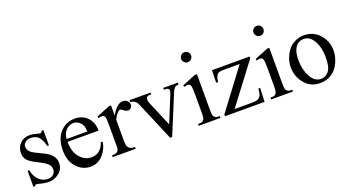

<svg xmlns="http://www.w3.org/2000/svg" viewBox="-51 -1240 3268 1799"><g transform="rotate(-20 1583.0 -340.0)"><path d="M320.3 -460.4V-308.1H304.2Q285.6 -379.9 256.6 -405.8Q227.5 -431.6 182.6 -431.6Q148.4 -431.6 127.4 -413.6Q106.4 -395.5 106.4 -373.5Q106.4 -346.2 122.1 -326.7Q137.2 -306.6 183.6 -284.2L254.9 -249.5Q354 -201.2 354 -122.1Q354 -61 307.9 -23.7Q261.7 13.7 204.6 13.7Q163.6 13.7 110.8 -1Q94.7 -5.9 84.5 -5.9Q73.2 -5.9 66.9 6.8H50.8V-152.8H66.9Q80.6 -84.5 119.1 -49.8Q157.7 -15.1 205.6 -15.1Q239.3 -15.1 260.5 -34.9Q281.7 -54.7 281.7 -82.5Q281.7 -116.2 258.1 -139.2Q234.4 -162.1 163.6 -197.3Q92.8 -232.4 70.8 -260.7Q48.8 -288.6 48.8 -331.1Q48.8 -386.2 86.7 -423.3Q124.5 -460.4 184.6 -460.4Q210.9 -460.4 248.5 -449.2Q273.4 -441.9 281.7 -441.9Q289.6 -441.9 293.9 -445.3Q298.3 -448.7 304.2 -460.4Z M495.6 -278.8Q495.1 -179.2 543.9 -122.6Q592.8 -65.9 658.7 -65.9Q702.6 -65.9 735.1 -90.1Q767.6 -114.3 789.6 -172.9L804.7 -163.1Q794.4 -96.2 745.1 -41.3Q695.8 13.7 621.6 13.7Q541 13.7 483.6 -49.1Q426.3 -111.8 426.3 -217.8Q426.3 -332.5 485.1 -396.7Q543.9 -460.9 632.8 -460.9Q708 -460.9 756.3 -411.4Q804.7 -361.8 804.7 -278.8ZM495.6 -307.1H702.6Q700.2 -350.1 692.4 -367.7Q680.2 -395 656 -410.6Q631.8 -426.3 605.5 -426.3Q564.9 -426.3 533 -394.8Q501 -363.3 495.6 -307.1Z M995.1 -460.4V-359.9Q1051.3 -460.4 1110.4 -460.4Q1137.2 -460.4 1154.8 -444.1Q1172.4 -427.7 1172.4 -406.2Q1172.4 -387.2 1159.7 -374Q1147 -360.8 1129.4 -360.8Q1112.3 -360.8 1091.1 -377.7Q1069.8 -394.5 1059.6 -394.5Q1050.8 -394.5 1040.5 -384.8Q1018.6 -364.7 995.1 -318.8V-104.5Q995.1 -67.4 1004.4 -48.3Q1010.7 -35.2 1026.9 -26.4Q1043 -17.6 1073.2 -17.6V0H844.2V-17.6Q878.4 -17.6 895 -28.3Q907.2 -36.1 912.1 -53.2Q914.6 -61.5 914.6 -100.6V-273.9Q914.6 -352.1 911.4 -366.9Q908.2 -381.8 899.7 -388.7Q891.1 -395.5 878.4 -395.5Q863.3 -395.5 844.2 -388.2L839.4 -405.8L974.6 -460.4Z M1174.3 -447.3H1384.8V-429.2H1371.1Q1352.1 -429.2 1342 -419.9Q1332 -410.6 1332 -395Q1332 -377.9 1342.3 -354.5L1446.3 -107.4L1550.8 -363.8Q1562 -391.1 1562 -405.3Q1562 -412.1 1558.1 -416.5Q1552.7 -423.8 1544.4 -426.5Q1536.1 -429.2 1510.7 -429.2V-447.3H1656.7V-429.2Q1631.3 -427.2 1621.6 -418.9Q1604.5 -404.3 1590.8 -370.1L1432.1 13.7H1412.1L1252.4 -363.8Q1241.7 -390.1 1231.9 -401.6Q1222.2 -413.1 1207 -420.9Q1198.7 -425.3 1174.3 -429.2Z M1811 -694.3Q1831.5 -694.3 1845.9 -679.9Q1860.4 -665.5 1860.4 -645Q1860.4 -624.5 1845.9 -609.9Q1831.5 -595.2 1811 -595.2Q1790.5 -595.2 1775.9 -609.9Q1761.2 -624.5 1761.2 -645Q1761.2 -665.5 1775.6 -679.9Q1790 -694.3 1811 -694.3ZM1851.6 -460.4V-101.1Q1851.6 -59.1 1857.7 -45.2Q1863.8 -31.2 1875.7 -24.4Q1887.7 -17.6 1919.4 -17.6V0H1702.1V-17.6Q1734.9 -17.6 1746.1 -23.9Q1757.3 -30.3 1763.9 -44.9Q1770.5 -59.6 1770.5 -101.1V-273.4Q1770.5 -346.2 1766.1 -367.7Q1762.7 -383.3 1755.4 -389.4Q1748 -395.5 1735.4 -395.5Q1721.7 -395.5 1702.1 -388.2L1695.3 -405.8L1830.1 -460.4Z M2363.8 -137.2 2358.4 0H1963.9V-17.6L2260.7 -413.1H2114.3Q2066.9 -413.1 2052.2 -407Q2037.6 -400.9 2028.3 -383.8Q2015.1 -359.4 2013.2 -323.2H1993.7L1996.6 -447.3H2371.6V-429.2L2071.8 -32.7H2234.9Q2286.1 -32.7 2304.4 -41.3Q2322.8 -49.8 2334 -71.3Q2341.8 -86.9 2347.2 -137.2Z M2532.7 -694.3Q2553.2 -694.3 2567.6 -679.9Q2582 -665.5 2582 -645Q2582 -624.5 2567.6 -609.9Q2553.2 -595.2 2532.7 -595.2Q2512.2 -595.2 2497.6 -609.9Q2482.9 -624.5 2482.9 -645Q2482.9 -665.5 2497.3 -679.9Q2511.7 -694.3 2532.7 -694.3ZM2573.2 -460.4V-101.1Q2573.2 -59.1 2579.3 -45.2Q2585.4 -31.2 2597.4 -24.4Q2609.4 -17.6 2641.1 -17.6V0H2423.8V-17.6Q2456.5 -17.6 2467.8 -23.9Q2479 -30.3 2485.6 -44.9Q2492.2 -59.6 2492.2 -101.1V-273.4Q2492.2 -346.2 2487.8 -367.7Q2484.4 -383.3 2477.1 -389.4Q2469.7 -395.5 2457 -395.5Q2443.4 -395.5 2423.8 -388.2L2417 -405.8L2551.8 -460.4Z M2915.5 -460.4Q3017.1 -460.4 3078.6 -383.3Q3130.9 -317.4 3130.9 -231.9Q3130.9 -171.9 3102.1 -110.4Q3073.2 -48.8 3022.7 -17.6Q2972.2 13.7 2910.2 13.7Q2809.1 13.7 2749.5 -66.9Q2699.2 -134.8 2699.2 -219.2Q2699.2 -280.8 2729.7 -341.6Q2760.3 -402.3 2810.1 -431.4Q2859.9 -460.4 2915.5 -460.4ZM2900.4 -428.7Q2874.5 -428.7 2848.4 -413.3Q2822.3 -397.9 2806.2 -359.4Q2790 -320.8 2790 -260.3Q2790 -162.6 2828.9 -91.8Q2867.7 -21 2931.2 -21Q2978.5 -21 3009.3 -60.1Q3040 -99.1 3040 -194.3Q3040 -313.5 2988.8 -381.8Q2954.1 -428.7 2900.4 -428.7Z"/></g></svg>

Font: Jameel Khushkhati
Style: Regular
Weight: 400
Version: Version 3.5